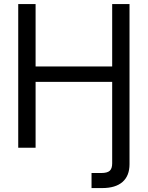

<svg xmlns="http://www.w3.org/2000/svg" viewBox="-20 -748 748 972"><path d="M72.3 -727.5H160.2V-411.6H547.9V-727.5H635.7V0H547.9V-333.5H160.2V0H72.3ZM492.2 127.9Q522.9 127.9 535.4 116.7Q547.9 105.5 547.9 79.1V-62.5H635.7V83Q635.7 142.1 600.3 173.1Q564.9 204.1 497.1 204.1H443.4V127.9Z"/></svg>

Font: Intratopia Thin
Style: Regular
Weight: 100
Designer: Rasmus Andersson
Foundry: rsms
Version: Version 3.000;Glyphs 3.2.3 (3260)